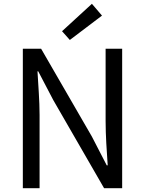

<svg xmlns="http://www.w3.org/2000/svg" viewBox="-20 -989 762 1009"><path d="M100 0H188V-385C188 -462 181 -540 177 -614H181L260 -463L527 0H622V-733H535V-353C535 -276 541 -194 546 -120H541L463 -271L196 -733H100ZM347 -779 516 -907 463 -969 306 -825Z"/></svg>

Font: Kinto Sans
Style: Regular
Weight: 400
Designer: Authors: Ryoko NISHIZUKA  (kana & ideographs); Paul D. Hunt (Latin, Greek & Cyrillic); Wenlong ZHANG  (bopomofo); Sandol
Foundry: Adobe Systems Incorporated, ookami Inc.
Version: Version 0.001